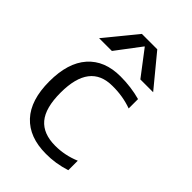

<svg xmlns="http://www.w3.org/2000/svg" viewBox="-224 -856 964 964"><g transform="rotate(45 258.5 -373.5)"><path d="M120.1 -259.8Q120.1 -151.4 162.1 -101.6Q204.1 -51.8 290 -51.8Q358.4 -51.8 422.9 -79.1V-11.7Q352.5 10.7 285.2 9.8Q167 9.8 103.5 -58.6Q40 -127 40 -259.8Q40 -391.6 101.6 -460.9Q163.1 -530.3 275.4 -530.3Q350.6 -530.3 418 -511.7V-445.3Q352.5 -468.8 280.3 -467.8Q120.1 -467.8 120.1 -259.8ZM447.3 -589.8H356.4L255.9 -721.7H253.9L154.3 -589.8H63.5L200.2 -756.8H309.6Z"/></g></svg>

Font: Mgen+ 1c regular
Style: Regular
Weight: 400
Designer: [Source Han Sans]
Ryoko NISHIZUKA  (kana & ideographs); Paul D. Hunt (Latin, Greek & Cyrillic); Wenlong ZHANG  (bopomofo
Version: Version 1.059.20150602